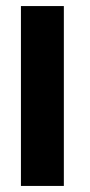

<svg xmlns="http://www.w3.org/2000/svg" viewBox="-20 -613 297 633"><path d="M49 0H190.5V-593H49Z"/></svg>

Font: Anybody Thin SemiBold
Style: Regular
Weight: 600
Version: Version 1.113;gftools[0.9.25]